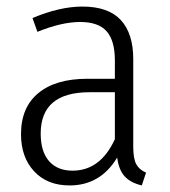

<svg xmlns="http://www.w3.org/2000/svg" viewBox="-20 -554 519 585"><path d="M425 -28 412 11Q378 3 360 -16.5Q342 -36 337 -74Q286 11 192 11Q124 11 84 -32Q44 -75 44 -145Q44 -227 97 -270.5Q150 -314 246 -314H330V-370Q330 -430 305 -458.5Q280 -487 224 -487Q168 -487 94 -457L79 -499Q162 -534 231 -534Q310 -534 348 -493Q386 -452 386 -374V-107Q386 -71 395 -54Q404 -37 425 -28ZM330 -130V-273H253Q104 -273 104 -147Q104 -92 129.5 -63Q155 -34 201 -34Q286 -34 330 -130Z"/></svg>

Font: Fira Sans Condensed Light
Style: Regular
Weight: 300
Width: 3
Designer: bBox Type GmbH & Carrois Corporate GbR & Edenspiekermann AG
Foundry: bBox Type GmbH & Carrois Corporate GbR & Edenspiekermann AG
Version: Version 4.301